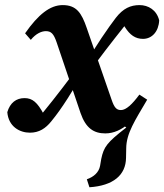

<svg xmlns="http://www.w3.org/2000/svg" viewBox="-20 -519 661 773"><path d="M340 234.9C435.8 228.7 486.6 185.9 487.4 116.5L488.2 77.6C488.8 17.8 523 -33.3 572.6 -117.7L547.7 -111.2L470.2 -18.6L488.5 -5.6C410 55.2 397.9 72.4 387.6 120.9L382.9 148.6C378 174.9 358 192.9 329.6 202.8L340 234.9ZM9.4 -67.4C14.2 -9.3 59.1 15.2 100.5 15.2C137.6 15.2 163.7 -2.2 186.4 -30.4C231.6 -85.4 270.1 -149.4 323.1 -239.5L312.7 -272.5C259.2 -201.3 207.7 -132.7 152.6 -65.4C143.8 -54.1 133.1 -45.8 123 -35.8L170.3 -33.4L156.3 -58.7C130.6 -106.8 110.7 -124 78.8 -124C45.5 -124 20.6 -105.5 9.4 -67.4ZM304.2 -64.1C325.5 -2.4 358.1 18.1 404 18.1C472.1 18.1 529.7 -41.6 572.6 -117.7L541.1 -138.1C512.3 -98.9 487.4 -75.9 467.2 -75.9C450 -75.9 440.4 -84.3 429 -118.4L329.3 -406.1C308.4 -467.2 287.7 -498.5 232.4 -498.5C181.7 -498.5 134.3 -461.1 81 -384.9L104 -358.5C125 -384.3 147.7 -393.6 164.6 -393.6C185.6 -393.6 196.2 -383.5 208.2 -348L304.2 -64.1ZM326.6 -212.8C377 -280.8 428.6 -348.4 481.4 -414.4C492 -427.7 504.2 -436.1 516.5 -445.4L460.8 -444.9L483.4 -409.2C503.1 -378.3 524.9 -362.5 555.7 -362.5C592.1 -362.5 618.8 -392.3 620.9 -436.9C610.8 -478.7 577 -498.5 541.9 -498.5C505.6 -498.5 476 -485.4 446.2 -447.1C416.5 -408.2 366.5 -336.8 313.8 -245.5L326.6 -212.8Z"/></svg>

Font: Source Serif Variable
Style: Italic
Weight: 389
Italic angle: -12°
Designer: Frank Grießhammer
Foundry: Adobe Systems Incorporated
Version: Version 3.001;hotconv 1.0.111;makeotfexe 2.5.65597